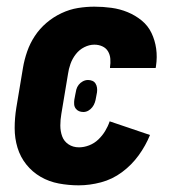

<svg xmlns="http://www.w3.org/2000/svg" viewBox="-20 -548 540 576"><path d="M216 8Q186 8 156.5 2.5Q127 -3 102 -17.5Q77 -32 59 -54.5Q41 -77 32.5 -105Q24 -133 24 -163.5Q24 -194 29 -225L49 -345Q53 -369 61.5 -393.5Q70 -418 84.5 -440Q99 -462 119.5 -479.5Q140 -497 164.5 -508.5Q189 -520 214 -524Q239 -528 263 -528Q289 -528 314.5 -524.5Q340 -521 363 -511.5Q386 -502 405 -486.5Q424 -471 434.5 -449Q445 -427 448.5 -402Q452 -377 448 -350L447 -344H310V-346Q312 -359 311 -371.5Q310 -384 304 -394Q298 -404 287 -409Q276 -414 263 -414Q248 -414 233 -406.5Q218 -399 207.5 -385.5Q197 -372 191.5 -356.5Q186 -341 184 -326L164 -206Q161 -189 161 -171.5Q161 -154 166.5 -139Q172 -124 185.5 -115Q199 -106 217 -106Q232 -106 247.5 -112Q263 -118 275 -129.5Q287 -141 295.5 -155Q304 -169 309 -184L430 -143Q417 -111 396 -82Q375 -53 346 -31.5Q317 -10 283 -1Q249 8 216 8ZM230 -212Q223 -212 217 -214.5Q211 -217 207 -222.5Q203 -228 202.5 -235Q202 -242 203 -249L206 -265Q207 -272 209 -279.5Q211 -287 216 -293.5Q221 -300 228.5 -304Q236 -308 244 -308Q251 -308 257 -305.5Q263 -303 266.5 -297.5Q270 -292 271 -285Q272 -278 271 -271L268 -255Q267 -248 264.5 -240.5Q262 -233 257 -226.5Q252 -220 245 -216Q238 -212 230 -212Z"/></svg>

Font: Iosevka Curly Heavy
Style: Italic
Weight: 900
Italic angle: -9°
Monospace: yes
Designer: Belleve Invis
Foundry: Belleve Invis
Version: Version 22.1.2; ttfautohint (v1.8.4)